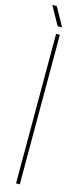

<svg xmlns="http://www.w3.org/2000/svg" viewBox="-144 -966 427 992"><g transform="rotate(15 70.0 -469.5)"><path d="M60 0V-800H80V0ZM57.5 -840 2.5 -939H26.5L81.5 -840Z"/></g></svg>

Font: Big Shoulders Thin
Style: Regular
Weight: 100
Designer: Patric King
Foundry: XO Type Co
Version: Version 2.002